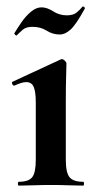

<svg xmlns="http://www.w3.org/2000/svg" viewBox="-20 -581 303 601"><path d="M39 0Q36 0 36 -6Q36 -12 39 -12Q70 -12 81 -26.5Q92 -41 92 -81V-260Q92 -293.4 85.6 -308.7Q79.3 -324 62 -324Q54.7 -324 45.3 -321Q36 -318 25 -313Q21 -312 18.5 -318Q16 -324 19 -325L170 -395Q172.2 -396 173 -396Q178 -396 183 -391Q188 -386 188 -382Q188 -370 187 -342Q186 -314 186 -262V-81Q186 -41 197.5 -26.5Q209 -12 240 -12Q243 -12 243 -6Q243 0 240 0Q220 0 194.1 -1Q168.3 -2 139.1 -2Q111 -2 85.1 -1Q59.2 0 39 0ZM189 -533Q209 -533 219.5 -541.5Q230 -550 238 -560Q240 -562 243.5 -559Q247 -556 245 -553.2Q218 -504 201 -488.5Q184 -473 167 -473Q145 -473 126 -485Q107 -497 82 -497Q62 -497 52 -488.5Q42 -480 32 -470Q31 -469 27.5 -472Q24 -475 25 -477Q34 -492 47 -511Q60 -530 76.5 -544Q93 -558 110 -558Q127 -558 146.5 -545.5Q166 -533 189 -533Z"/></svg>

Font: Cormorant Garamond Light
Style: Regular
Weight: 300
Designer: Christian Thalmann (Catharsis Fonts)
Foundry: Catharsis Fonts
Version: Version 4.001